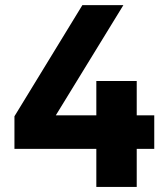

<svg xmlns="http://www.w3.org/2000/svg" viewBox="-20 -739 653 759"><path d="M305.7 -718.8 37.1 -279.3V-150.4H360.8V0H520.5V-150.4H589.8V-283.2H520.5V-418.9H360.8V-283.2H200.7L467.8 -718.8Z"/></svg>

Font: Winston ExtraBold
Style: Regular
Weight: 800
Designer: Vernon Adams, Kim Jin-seong, David Berlow, Cristiano Sobral
Foundry: The Winston Project Authors
Version: Version 3.004